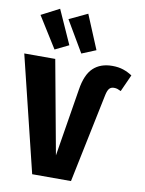

<svg xmlns="http://www.w3.org/2000/svg" viewBox="-121 -1064 855 1135"><g transform="rotate(10 306.0 -496.0)"><path d="M-17 -695H169L272 -134L338 -540Q352 -632 395 -672.5Q438 -713 509 -713Q546 -713 574.5 -703.5Q603 -694 629 -677L583 -575Q571 -581 562 -584Q553 -587 541 -587Q523 -587 513 -575.5Q503 -564 497 -536L386 0H153ZM146 -992 237 -789 155 -749 38 -936ZM315 -992 400 -788 315 -753 205 -940Z"/></g></svg>

Font: Fira Sans Condensed ExtraBold
Style: Regular
Weight: 800
Width: 3
Designer: Carrois Corporate & Edenspiekermann AG
Foundry: Carrois Corporate GbR & Edenspiekermann AG
Version: Version 4.203